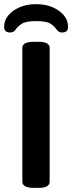

<svg xmlns="http://www.w3.org/2000/svg" viewBox="-33 -905 349 928"><path d="M142 -885Q186 -885 221 -870Q256 -855 276 -830.5Q296 -806 296 -775Q296 -748 267 -748Q257 -748 251 -752Q245 -756 240 -763Q232 -776 212.5 -789.5Q193 -803 142 -803Q93 -803 73 -790.5Q53 -778 44 -764Q39 -757 33 -752.5Q27 -748 16 -748Q-13 -748 -13 -775Q-13 -806 7 -830.5Q27 -855 62 -870Q97 -885 142 -885ZM129 3Q75 3 75 -27V-673Q75 -703 129 -703H154Q207 -703 207 -673V-27Q207 3 154 3Z"/></svg>

Font: Asap SemiBold
Style: Regular
Weight: 600
Designer: Pablo Cosgaya
Foundry: Omnibus-Type
Version: Version 3.001; ttfautohint (v1.8.3)